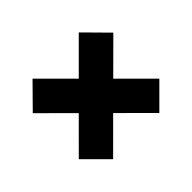

<svg xmlns="http://www.w3.org/2000/svg" viewBox="-125 -766 943 943"><g transform="rotate(-45 346.5 -295.0)"><path d="M507.1 -15.6 346.6 -175.8 186.1 -15.6 66.8 -134.9 226.9 -295.1 66.8 -454.5 186.1 -575.3 346.6 -414.8 507.1 -575.3 626.4 -454.5 466.3 -295.1 626.4 -134.9Z"/></g></svg>

Font: Inter UI Black
Style: Regular
Weight: 900
Designer: Rasmus Andersson
Foundry: rsms
Version: 3.2;8d6f07862